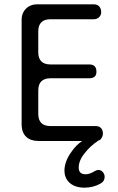

<svg xmlns="http://www.w3.org/2000/svg" viewBox="-20 -652 544 888"><path d="M370 216C397 216 422 210 445 197C458 190 464 179 464 166C464 150 452 134 435 134C430 134 424 136 419 139C403 149 389 154 376 154C355 154 344 144 344 123C344 102 353 79 372 56C388 35 409 16 435 -2C440 -3 445 -6 448 -11C453 -18 456 -26 456 -34C456 -50 449 -69 422 -69H213C176 -69 157 -88 157 -125V-234C157 -271 176 -290 213 -290H392C415 -290 426 -300 426 -320C426 -343 415 -354 392 -354H213C176 -354 157 -373 157 -410V-507C157 -544 176 -563 213 -563H414C434 -563 448 -578 448 -595C448 -615 438 -632 414 -632H150C110 -632 80 -602 80 -562V-77C80 -25 111 0 158 0H360C341 13 325 29 312 48C289 79 278 109 278 138C278 178 307 216 370 216Z"/></svg>

Font: Dongle Light
Style: Regular
Weight: 300
Designer: Yanghee Ryu
Foundry: Yanghee Ryu
Version: Version 2.000